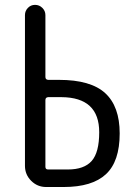

<svg xmlns="http://www.w3.org/2000/svg" viewBox="-20 -750 540 770"><path d="M162.1 -348.6V-81.1Q162.1 -70.3 172.9 -70.3H252Q317.4 -70.3 347.7 -104.5Q377.9 -138.7 377.9 -219.7Q377.9 -359.4 226.6 -360.4H172.9Q162.1 -359.4 162.1 -348.6ZM165 0Q129.9 0 105 -24.9Q80.1 -49.8 80.1 -85V-689.5Q80.1 -706.1 91.8 -718.3Q103.5 -730.5 120.6 -730.5Q137.7 -730.5 149.9 -718.3Q162.1 -706.1 162.1 -689.5V-441.4Q162.1 -430.7 172.9 -429.7H216.8Q343.8 -429.7 401.9 -376.5Q460 -323.2 460 -214.8Q460 -102.5 404.8 -51.3Q349.6 0 235.4 0Z"/></svg>

Font: Rounded-X Mgen+ 2m regular
Style: Regular
Weight: 400
Designer: [Source Han Sans]
Ryoko NISHIZUKA  (kana & ideographs); Paul D. Hunt (Latin, Greek & Cyrillic); Wenlong ZHANG  (bopomofo
Version: Version 1.059.20150602